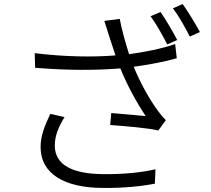

<svg xmlns="http://www.w3.org/2000/svg" viewBox="-20 -880 1040 946"><path d="M771 -821 722 -800C750 -762 784 -701 804 -661L853 -683C832 -724 796 -785 771 -821ZM880 -860 832 -839C861 -801 893 -744 915 -700L965 -722C945 -760 907 -822 880 -860ZM298 -303 228 -319C200 -261 180 -210 180 -156C180 -22 299 45 486 46C596 47 680 37 743 25L746 -46C676 -30 590 -21 490 -22C339 -23 250 -66 250 -163C250 -211 268 -254 298 -303ZM151 -618 153 -546C308 -533 453 -533 573 -543C607 -458 658 -367 698 -308C661 -312 586 -318 528 -323L523 -264C593 -259 713 -249 760 -237L797 -288C782 -303 768 -320 755 -338C716 -392 670 -473 639 -551C706 -560 788 -575 851 -593L843 -663C775 -639 688 -623 616 -613C597 -673 578 -741 570 -787L494 -777C503 -752 511 -722 518 -701L549 -607C439 -598 298 -600 151 -618Z"/></svg>

Font: Noto Sans CJK HK DemiLight
Style: Regular
Weight: 350
Designer: Ryoko NISHIZUKA 西塚涼子 (kana, bopomofo & ideographs); Paul D. Hunt (Latin, Greek & Cyrillic); Sandoll Communications 산돌커뮤니
Foundry: Adobe
Version: Version 2.004;hotconv 1.0.118;makeotfexe 2.5.65603